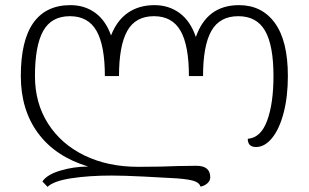

<svg xmlns="http://www.w3.org/2000/svg" viewBox="-20 -564 1201 747"><path d="M669 130Q623 127 541 123Q459 119 415 119Q327 119 258 129.5Q189 140 165 163L145 142Q163 115 215.5 99.5Q268 84 323 84Q195 45 128 -46Q61 -137 61 -268Q61 -407 110 -475.5Q159 -544 254 -544Q309 -544 350 -514.5Q391 -485 412 -426Q435 -485 478 -514.5Q521 -544 581 -544Q637 -544 679 -513Q721 -482 742 -420Q785 -544 910 -544Q999 -544 1049.5 -474.5Q1100 -405 1100 -268Q1100 -188 1083.5 -125Q1067 -62 1038.5 -27Q1010 8 976 8Q944 8 944 -24Q995 -28 1019.5 -95Q1044 -162 1044 -268Q1044 -387 1011.5 -444Q979 -501 907 -501Q835 -501 802.5 -444Q770 -387 770 -268H715Q715 -387 682.5 -444Q650 -501 579 -501Q507 -501 475 -443.5Q443 -386 443 -268H388Q388 -387 355.5 -444Q323 -501 252 -501Q180 -501 148 -443.5Q116 -386 116 -268Q116 -163 167 -83Q218 -3 309 41Q400 85 517 85Q609 85 673 82L744 81Q798 81 798 126Q798 139 787 149Q776 159 760 162Q757 149 738.5 141.5Q720 134 669 130Z"/></svg>

Font: Noto Serif Georgian Light
Style: Regular
Weight: 300
Designer: Monotype Design team
Foundry: Monotype Imaging Inc.
Version: Version 1.000